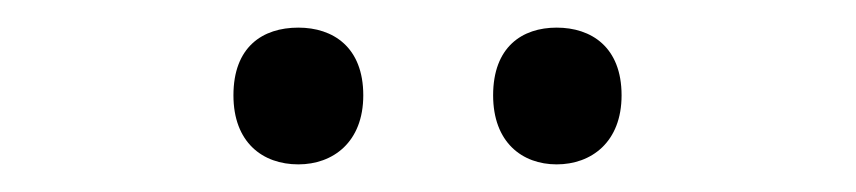

<svg xmlns="http://www.w3.org/2000/svg" viewBox="-20 -750 620 139"><path d="M149 -681C149 -647 170 -631 196 -631C221 -631 243 -647 243 -681C243 -716 221 -730 196 -730C170 -730 149 -716 149 -681ZM337 -681C337 -647 358 -631 383 -631C408 -631 430 -647 430 -681C430 -716 408 -730 383 -730C358 -730 337 -716 337 -681Z"/></svg>

Font: Noto Sans Gujarati UI
Style: Regular
Weight: 400
Designer: Jelle Bosma - Monotype Design Team, Universal Thirst
Foundry: Monotype Imaging Inc.
Version: Version 2.106